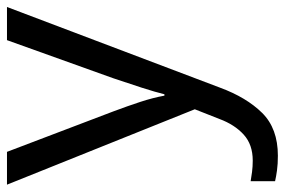

<svg xmlns="http://www.w3.org/2000/svg" viewBox="-153 -474 816 550"><g transform="rotate(-90 255.0 -199.0)"><path d="M1 -587H95L211 -282Q226 -242 238 -205.5Q250 -169 256 -136H260Q266 -161 279 -201.5Q292 -242 306 -283L415 -587H510L279 23Q251 99 206.5 144Q162 189 84 189Q60 189 42 186.5Q24 184 11 181V111Q22 113 37.5 115Q53 117 70 117Q116 117 144.5 91Q173 65 189 22L217 -49Z"/></g></svg>

Font: Noto Sans Tamil UI
Style: Regular
Weight: 400
Designer: Jelle Bosma - Monotype Design Team
Foundry: Monotype Imaging Inc.
Version: Version 2.004; ttfautohint (v1.8.4.7-5d5b)